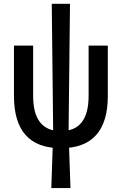

<svg xmlns="http://www.w3.org/2000/svg" viewBox="-20 -752 626 987"><path d="M293 9.8Q51.8 9.8 51.8 -258.8V-517.6H150.4V-258.8Q150.4 -78.1 293 -78.1Q435.5 -78.1 435.5 -258.8V-517.6H534.2V-258.8Q534.2 9.8 293 9.8ZM243.7 214.8 253.4 -68.8 246.1 -732.4H339.8L332.5 -68.8L342.3 214.8Z"/></svg>

Font: Cascadia Code PL
Style: Regular
Weight: 400
Monospace: yes
Designer: Aaron Bell
Foundry: Saja Typeworks
Version: Version 2102.003